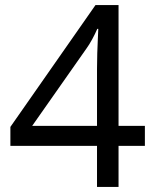

<svg xmlns="http://www.w3.org/2000/svg" viewBox="-20 -738 612 758"><path d="M552 -162H448V0H363V-162H21V-237L357 -718H448V-241H552ZM363 -466Q363 -501 364 -528Q365 -555 366 -578.5Q367 -602 368 -624H364Q356 -605 344 -583Q332 -561 321 -546L107 -241H363Z"/></svg>

Font: Noto Sans Meetei Mayek
Style: Regular
Weight: 400
Designer: Monotype Design Team and Neelakash Kshetrimayum
Foundry: Monotype Imaging Inc.
Version: Version 2.002